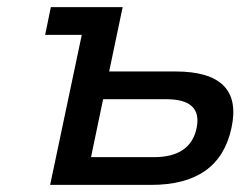

<svg xmlns="http://www.w3.org/2000/svg" viewBox="-20 -520 676 540"><path d="M121 0H405C533 0 608 -53 631 -160C654 -266 601 -319 473 -319H287L325 -500H123L107 -422H210ZM236 -78 270 -241H447C516 -241 544 -214 533 -160C522 -106 482 -78 413 -78Z"/></svg>

Font: LT Wave
Style: Italic
Weight: 400
Designer: Daniel Lyons
Version: Version 2.5 (Glyphs App)